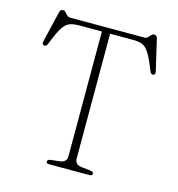

<svg xmlns="http://www.w3.org/2000/svg" viewBox="-108 -820 846 914"><g transform="rotate(15 315.5 -363.0)"><path d="M133 -700H498Q508 -700 514.5 -706.5Q521 -713 526.5 -719.5Q532 -726 540.5 -726Q553 -726 556.5 -712.5L592.5 -558Q596 -542.5 584.5 -540Q573.5 -537.5 567.5 -553.5Q546 -608.5 530 -634.5Q514 -660.5 495.5 -668Q477 -675.5 447.5 -675.5H336V-60.5Q336 -31 368.5 -27L412.5 -22Q429.5 -19.5 429.5 -10Q429.5 0 414.5 0H216.5Q202 0 202 -10Q202 -19.5 218.5 -22L262.5 -27Q295.5 -31 295.5 -60.5V-675.5H183.5Q154.5 -675.5 135.8 -668Q117 -660.5 101 -634.5Q85 -608.5 64 -553.5Q57.5 -537.5 46.5 -540Q35 -542.5 38.5 -558L75 -712.5Q78 -726 91 -726Q99 -726 104.5 -719.5Q110 -713 116.5 -706.5Q123 -700 133 -700Z"/></g></svg>

Font: Fraunces 9pt Soft Thin
Style: Regular
Weight: 100
Version: Version 1.000;[b76b70a41]